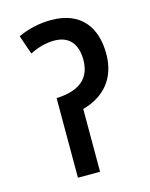

<svg xmlns="http://www.w3.org/2000/svg" viewBox="-100 -697 596 762"><g transform="rotate(-15 198.5 -316.0)"><path d="M184 -632C134 -632 88 -621 47 -602L74 -524C106 -540 139 -550 175 -550C235 -550 267 -512 267 -447C267 -375 226 -331 125 -327V0H216V-258C304 -282 361 -344 361 -446C361 -556 305 -632 184 -632Z"/></g></svg>

Font: Noto Sans Devanagari Condensed Medium
Style: Regular
Weight: 500
Width: 3
Designer: Jelle Bosma - Monotype Design Team
Foundry: Monotype Imaging Inc.
Version: Version 2.004